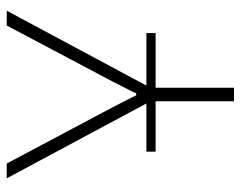

<svg xmlns="http://www.w3.org/2000/svg" viewBox="-94 -636 730 583"><g transform="rotate(-90 271.5 -345.0)"><path d="M462 -266V-238H102V-266ZM530 -690 292 -246H259L21 -690H66L237 -368Q246 -351 255 -333Q264 -315 273 -297H279Q287 -315 296.5 -332.5Q306 -350 314 -367L485 -690ZM296 -285V0H255V-285Z"/></g></svg>

Font: Exo 2 ExtraLight
Style: Regular
Weight: 250
Designer: Natanael Gama
Foundry: Natanael Gama
Version: Version 2.010